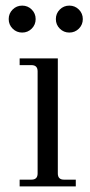

<svg xmlns="http://www.w3.org/2000/svg" viewBox="-20 -664 322 684"><path d="M193 -562Q179 -576 179 -596Q179 -616 193 -630Q207 -644 227 -644Q247 -644 261 -630Q275 -616 275 -596Q275 -576 261 -562Q247 -548 227 -548Q207 -548 193 -562ZM25 -562Q11 -576 11 -596Q11 -616 25 -630Q39 -644 59 -644Q79 -644 93 -630Q107 -616 107 -596Q107 -576 93 -562Q79 -548 59 -548Q39 -548 25 -562ZM50 0V-24H92Q114 -24 114 -46V-410Q114 -432 92 -432H50V-456H186V-46Q186 -24 208 -24H250V0Z"/></svg>

Font: Old Standard TT
Style: Regular
Weight: 400
Designer: Alexey Kryukov <alexios@thessalonica.org.ru>
Version: Version 2.2